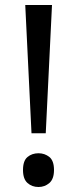

<svg xmlns="http://www.w3.org/2000/svg" viewBox="-20 -734 309 768"><path d="M163 -201H106L81 -714H188ZM72 -54Q72 -91 90 -106Q108 -121 134 -121Q159 -121 177.5 -106Q196 -91 196 -54Q196 -18 177.5 -2Q159 14 134 14Q108 14 90 -2Q72 -18 72 -54Z"/></svg>

Font: Noto Sans Khmer ExtraCondensed
Style: Regular
Weight: 400
Width: 2
Designer: Danh Hong and the Monotype Design Team
Foundry: Monotype Imaging Inc.
Version: Version 2.004